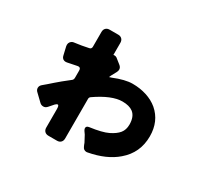

<svg xmlns="http://www.w3.org/2000/svg" viewBox="-158 -999 1316 1240"><g transform="rotate(30 500.0 -379.5)"><path d="M291 -448Q291 -469 274 -469Q270 -469 266 -468Q201 -455 197 -454Q193 -453 188 -453Q172 -453 163 -463Q156 -470 154 -482L140 -542Q139 -548 139 -553Q139 -565 146 -574Q156 -586 169 -588Q182 -590 190 -591Q218 -594 275 -606Q283 -607 287 -612.5Q291 -618 291 -625V-736Q291 -754 301.5 -764.5Q312 -775 330 -775H394Q411 -775 421.5 -764.5Q432 -754 432 -736V-646Q436 -647 440 -647Q449 -647 457 -642L496 -611Q512 -599 512 -582Q512 -573 507 -563L485 -522Q481 -514 479 -508Q484 -509 495 -513Q578 -547 633.5 -547Q689 -547 737.5 -531.5Q786 -516 822 -486Q899 -420 899 -308Q899 -185 807 -107Q731 -41 602 -17Q599 -16 595 -16Q572 -16 563 -39Q561 -44 558.5 -49Q556 -54 554 -61Q543 -83 529 -108Q525 -113 522 -118Q520 -122 515 -128Q509 -138 509 -145Q509 -161 530 -164Q620 -176 663 -197Q706 -218 726.5 -243.5Q747 -269 747 -308Q747 -368 713 -394Q685 -415 634 -415Q555 -415 441 -336Q432 -329 432 -319V-23Q432 -5 421.5 5.5Q411 16 394 16H330Q312 16 301.5 5.5Q291 -5 291 -23V-160Q291 -189 281 -189Q274 -189 264 -179Q246 -159 236 -147Q223 -131 206.5 -131Q190 -131 179 -142L129 -190Q115 -202 115 -218Q115 -235 132 -248Q144 -258 158 -270Q172 -282 191 -299Q220 -325 284 -375Q291 -382 291 -392Z"/></g></svg>

Font: Tsunagi Gothic Black
Style: Regular
Weight: 900
Designer: Yoshimichi Ohira
Foundry: Positype
Version: Version 1.001